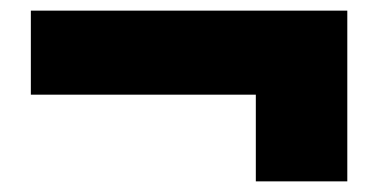

<svg xmlns="http://www.w3.org/2000/svg" viewBox="-20 -441 710 361"><path d="M461 -100V-263H38V-421H633V-100Z"/></svg>

Font: Lexend ExtraBold
Style: Regular
Weight: 800
Designer: Bonnie Shaver-Troup, Thomas Jockin
Foundry: Lexend
Version: Version 1.007; ttfautohint (v1.8.3)